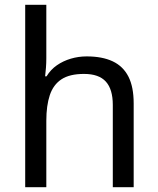

<svg xmlns="http://www.w3.org/2000/svg" viewBox="-20 -780 658 800"><path d="M173 -537Q173 -518 171.5 -498Q170 -478 168 -462H174Q191 -490 217 -508Q243 -526 275 -535.5Q307 -545 341 -545Q406 -545 449.5 -524.5Q493 -504 515 -461Q537 -418 537 -349V0H450V-343Q450 -408 421 -440Q392 -472 330 -472Q270 -472 236 -449.5Q202 -427 187.5 -383.5Q173 -340 173 -277V0H85V-760H173Z"/></svg>

Font: utamil25
Style: Book
Weight: 400
Designer: Jelle Bosma - Monotype Design Team
Foundry: Monotype Imaging Inc.
Version: Version 2.003